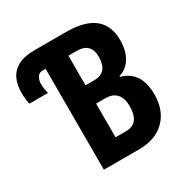

<svg xmlns="http://www.w3.org/2000/svg" viewBox="-163 -853 965 992"><g transform="rotate(-30 319.5 -357.0)"><path d="M176 0V-602H156Q136 -602 126 -584.5Q116 -567 116 -548Q116 -526 119 -511Q122 -496 124 -488H14Q11 -496 8.5 -515Q6 -534 6 -560Q6 -602 21.5 -637Q37 -672 74 -693Q111 -714 175 -714H363Q584 -714 584 -538Q584 -475 558 -433Q532 -391 488 -379V-374Q544 -358 570.5 -316.5Q597 -275 597 -207Q597 -112 541 -56Q485 0 385 0ZM363 -425Q445 -425 445 -519Q445 -602 361 -602H312V-425ZM374 -115Q456 -115 456 -218Q456 -265 433.5 -290.5Q411 -316 369 -316H312V-115Z"/></g></svg>

Font: Noto Sans ExtraCondensed
Style: Bold
Weight: 700
Width: 2
Designer: Monotype Design Team
Foundry: Monotype Imaging Inc.
Version: Version 2.013; ttfautohint (v1.8.4.7-5d5b)